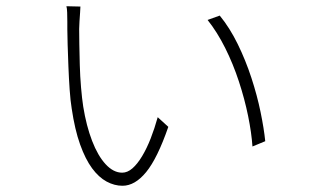

<svg xmlns="http://www.w3.org/2000/svg" viewBox="-20 -584 1040 616"><path d="M238 -563Q238 -559 237 -544.5Q236 -530 235 -515Q234 -500 234 -491Q234 -473 234.5 -442Q235 -411 236 -375Q237 -339 240 -303.5Q243 -268 247 -242Q257 -180 275.5 -132Q294 -84 319 -57Q344 -30 372 -30Q389 -30 405 -44Q421 -58 436 -83Q451 -108 463.5 -140Q476 -172 486 -208L520 -177Q485 -76 449 -32Q413 12 373 12Q347 12 322 -1.5Q297 -15 275.5 -44Q254 -73 237 -120.5Q220 -168 210 -236Q206 -260 203.5 -296Q201 -332 199.5 -370.5Q198 -409 197 -441Q196 -473 196 -490Q196 -498 196 -513.5Q196 -529 195.5 -543.5Q195 -558 193 -564ZM685 -534Q717 -495 742.5 -443Q768 -391 786.5 -334.5Q805 -278 816 -224.5Q827 -171 831 -131L790 -114Q787 -158 776 -212Q765 -266 746.5 -322.5Q728 -379 702.5 -430Q677 -481 646 -520Z"/></svg>

Font: Noto Sans TC ExtraLight
Style: Regular
Weight: 250
Designer: Ryoko NISHIZUKA  (kana, bopomofo & ideographs); Paul D. Hunt (Latin, Greek & Cyrillic); Sandoll Communications , Soo-you
Foundry: Adobe
Version: Version 2.004-H2;hotconv 1.0.118;makeotfexe 2.5.65603